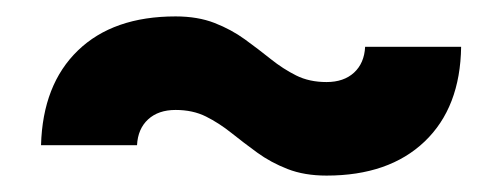

<svg xmlns="http://www.w3.org/2000/svg" viewBox="-20 -414 612 234"><path d="M378 -200Q351 -200 330.5 -208Q310 -216 293.5 -228Q277 -240 262 -252Q247 -264 231 -272Q215 -280 194 -280V-394Q221 -394 241.5 -386Q262 -378 278.5 -366Q295 -354 310 -342Q325 -330 341 -322Q357 -314 378 -314ZM30 -237Q32 -311 75 -352.5Q118 -394 194 -394V-280Q173 -280 160.5 -268.5Q148 -257 147 -237ZM378 -200V-314Q399 -314 411.5 -325.5Q424 -337 425 -357H542Q541 -283 497.5 -241.5Q454 -200 378 -200Z"/></svg>

Font: Akshar Light
Style: Regular
Weight: 300
Designer: Tall Chai
Foundry: Tall Chai
Version: Version 1.100